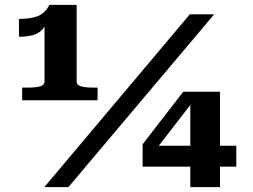

<svg xmlns="http://www.w3.org/2000/svg" viewBox="-20 -769 1039 789"><path d="M295 -435Q295 -419 313.5 -414Q332 -409 364 -409H381V-357H71V-409H97Q126 -409 144.5 -414Q163 -419 163 -435V-684L173 -686Q167 -660 151.5 -645Q136 -630 113 -624Q90 -618 58 -618V-691Q95 -692 118.5 -697.5Q142 -703 157.5 -716Q173 -729 183 -749H295ZM760 -710H860L261 0H162ZM566 -84V-176L733 -392H780L777 -357L600 -128L603 -170H951V-84ZM884 0H762V-365L763 -392H884Z"/></svg>

Font: Roboto Serif 20pt
Style: Bold
Weight: 700
Version: Version 1.008